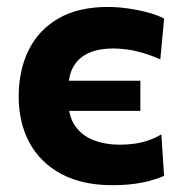

<svg xmlns="http://www.w3.org/2000/svg" viewBox="-20 -532 536 563"><path d="M309.2 11Q221.1 11 159.9 -21.8Q98.6 -54.6 66.7 -113.2Q34.8 -171.7 34.8 -248.7Q34.8 -325.9 64.1 -385.2Q93.4 -444.5 151.5 -478Q209.6 -511.6 295.9 -511.6Q324.2 -511.6 354.3 -507.4Q384.5 -503.2 412.5 -495.8Q440.5 -488.3 461.3 -477.5L450.1 -357.8Q420.5 -371 395.1 -378Q369.8 -385 348.9 -387.4Q328.1 -389.9 311.8 -389.9Q271.2 -389.9 241.8 -377.3Q212.5 -364.7 196.6 -338.9Q180.7 -313.1 180.7 -272.7V-233.8Q180.7 -191.2 200.1 -163.1Q219.4 -135 253.6 -121.4Q287.8 -107.7 332.3 -107.7Q353.9 -107.7 374.8 -110.7Q395.7 -113.8 415.5 -120.5Q435.3 -127.2 453.1 -138L461.2 -16.2Q443.8 -8.6 421 -2.3Q398.3 4 370.5 7.5Q342.8 11 309.2 11ZM156.3 -207V-295.3H238Q287.5 -295.3 322.9 -295.3Q358.4 -295.3 391.6 -295.3V-207Q368.3 -207 345.1 -207Q321.9 -207 295.9 -207Q269.9 -207 238 -207Z"/></svg>

Font: Commissioner Thin
Style: Regular
Weight: 100
Designer: Kostas Bartsokas
Foundry: Kostas Bartsokas
Version: Version 1.001;gftools[0.9.23]